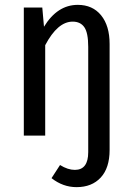

<svg xmlns="http://www.w3.org/2000/svg" viewBox="-20 -558 545 790"><path d="M431 -377V0V59Q431 133 394.5 172.5Q358 212 295 212Q239 212 192 175L227 121Q259 141 288 141Q343 141 343 68V-1V-365Q343 -423 327 -446Q311 -469 279 -469Q217 -469 166 -372V0H78V-527H154L161 -448Q216 -538 300 -538Q361 -538 396 -495Q431 -452 431 -377Z"/></svg>

Font: Fira Sans Condensed
Style: Regular
Weight: 400
Width: 3
Designer: Carrois Corporate & Edenspiekermann AG
Foundry: Carrois Corporate GbR & Edenspiekermann AG
Version: Version 4.202;PS 004.202;hotconv 1.0.88;makeotf.lib2.5.64775